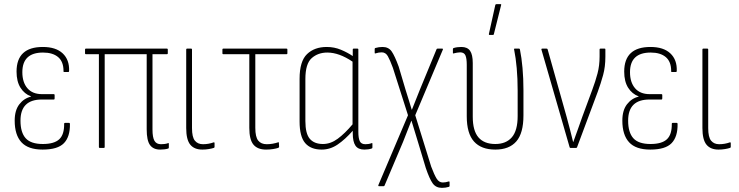

<svg xmlns="http://www.w3.org/2000/svg" viewBox="-20 -715 3573 928"><path d="M186 8Q116 8 83.5 -27.5Q51 -63 51 -132Q51 -182 73.5 -211Q96 -240 130 -248V-249Q98 -261 79 -291Q60 -321 60 -369Q60 -488 187 -488Q250 -488 283 -457Q316 -426 314 -372Q314 -367 310 -367H290Q286 -367 287 -372Q287 -417 261 -439Q235 -461 188 -461Q88 -461 88 -366Q88 -317 112.5 -288.5Q137 -260 183 -260H240Q244 -260 244 -256V-239Q244 -234 240 -234H182Q79 -234 79 -132Q79 -75 104 -47Q129 -19 187 -19Q242 -19 266.5 -42Q291 -65 290 -117Q290 -121 294 -121H314Q318 -121 318 -116Q319 -54 289 -23Q259 8 186 8Z M754 8Q721 8 705 -14Q689 -36 689 -90V-453H486V-4Q486 0 482 0H462Q458 0 458 -4V-453H395Q391 -453 391 -457V-476Q391 -480 395 -480H787Q791 -480 791 -476V-457Q791 -453 787 -453H717V-89Q717 -51 726.5 -34.5Q736 -18 758 -18Q766 -18 775 -19Q784 -20 792 -23Q796 -25 796 -20V-2Q796 2 793 3Q777 8 754 8Z M958 8Q919 8 899.5 -16Q880 -40 880 -96V-476Q880 -480 884 -480H904Q908 -480 908 -476V-96Q908 -52 922 -35Q936 -18 961 -18Q988 -18 1013 -27Q1017 -28 1017 -23V-5Q1017 -1 1013 0Q1004 3 989 5.5Q974 8 958 8Z M1266 8Q1225 8 1205 -16Q1185 -40 1185 -97V-453H1059Q1055 -453 1055 -457V-476Q1055 -480 1059 -480H1365Q1369 -480 1369 -476V-457Q1369 -453 1365 -453H1214V-97Q1214 -53 1228 -35.5Q1242 -18 1269 -18Q1284 -18 1298 -20.5Q1312 -23 1324 -27Q1328 -29 1328 -24L1329 -5Q1329 -2 1324 0Q1315 3 1299.5 5.5Q1284 8 1266 8Z M1535 8Q1482 8 1455 -23.5Q1428 -55 1428 -128V-334Q1428 -419 1464 -453.5Q1500 -488 1559 -488Q1596 -488 1628 -474.5Q1660 -461 1685 -444V-476Q1685 -480 1689 -480H1708Q1712 -480 1712 -476V-78Q1712 -47 1719 -32.5Q1726 -18 1746 -18Q1753 -18 1760.5 -19Q1768 -20 1776 -23Q1780 -25 1780 -20V-2Q1780 2 1776 3Q1761 8 1741 8Q1711 8 1698 -11Q1685 -30 1685 -71V-83Q1648 -41 1612 -16.5Q1576 8 1535 8ZM1456 -130Q1456 -69 1477.5 -44Q1499 -19 1541 -19Q1578 -19 1612.5 -44.5Q1647 -70 1684 -114V-417Q1619 -461 1562 -461Q1517 -461 1486.5 -434Q1456 -407 1456 -333Z M2116 193Q2087 193 2071.5 171.5Q2056 150 2038 97L2001 -26Q1993 -52 1985 -78.5Q1977 -105 1969 -131H1968Q1958 -105 1948 -80Q1938 -55 1928 -29L1839 181Q1838 185 1834 185H1812Q1807 185 1809 179L1952 -158L1879 -387Q1865 -425 1854.5 -443.5Q1844 -462 1825 -462Q1810 -462 1795 -457Q1791 -455 1791 -461V-478Q1791 -482 1794 -483Q1811 -488 1829 -488Q1858 -488 1873 -466.5Q1888 -445 1907 -393L1940 -282Q1948 -258 1955 -234Q1962 -210 1970 -185H1971Q1981 -209 1990.5 -234Q2000 -259 2010 -283L2090 -477Q2091 -480 2095 -480H2117Q2123 -480 2120 -474L1987 -158L2064 90Q2079 130 2090.5 148.5Q2102 167 2120 167Q2134 167 2149 162Q2153 161 2153 166V183Q2153 187 2150 188Q2134 193 2116 193Z M2374 8Q2306 8 2271 -31Q2236 -70 2236 -153V-402Q2236 -433 2229.5 -447.5Q2223 -462 2204 -462Q2197 -462 2189 -460.5Q2181 -459 2173 -457Q2169 -455 2169 -460V-478Q2169 -482 2173 -483Q2189 -488 2210 -488Q2239 -488 2252 -469.5Q2265 -451 2265 -410V-151Q2265 -83 2292.5 -51Q2320 -19 2374 -19Q2426 -19 2454 -51.5Q2482 -84 2482 -154V-277Q2482 -335 2477.5 -385.5Q2473 -436 2465 -475Q2463 -480 2468 -480H2489Q2492 -480 2493 -476Q2501 -437 2505.5 -386.5Q2510 -336 2510 -279V-157Q2510 -71 2475.5 -31.5Q2441 8 2374 8ZM2346 -546Q2342 -546 2343 -551L2374 -691Q2375 -695 2380 -695H2399Q2404 -695 2402 -690L2367 -550Q2366 -546 2363 -546Z M2737 0Q2734 0 2733 -4L2597 -475Q2596 -480 2601 -480H2622Q2626 -480 2627 -476L2719 -149Q2727 -119 2735 -89Q2743 -59 2750 -29H2751Q2762 -60 2773 -90Q2784 -120 2795 -152L2843 -282Q2858 -322 2868 -360Q2878 -398 2878 -442V-476Q2878 -480 2882 -480H2903Q2906 -480 2906 -476V-441Q2906 -392 2895 -352Q2884 -312 2869 -271L2769 -3Q2768 0 2764 0Z M3123 8Q3053 8 3020.5 -27.5Q2988 -63 2988 -132Q2988 -182 3010.5 -211Q3033 -240 3067 -248V-249Q3035 -261 3016 -291Q2997 -321 2997 -369Q2997 -488 3124 -488Q3187 -488 3220 -457Q3253 -426 3251 -372Q3251 -367 3247 -367H3227Q3223 -367 3224 -372Q3224 -417 3198 -439Q3172 -461 3125 -461Q3025 -461 3025 -366Q3025 -317 3049.5 -288.5Q3074 -260 3120 -260H3177Q3181 -260 3181 -256V-239Q3181 -234 3177 -234H3119Q3016 -234 3016 -132Q3016 -75 3041 -47Q3066 -19 3124 -19Q3179 -19 3203.5 -42Q3228 -65 3227 -117Q3227 -121 3231 -121H3251Q3255 -121 3255 -116Q3256 -54 3226 -23Q3196 8 3123 8Z M3453 8Q3414 8 3394.5 -16Q3375 -40 3375 -96V-476Q3375 -480 3379 -480H3399Q3403 -480 3403 -476V-96Q3403 -52 3417 -35Q3431 -18 3456 -18Q3483 -18 3508 -27Q3512 -28 3512 -23V-5Q3512 -1 3508 0Q3499 3 3484 5.5Q3469 8 3453 8Z"/></svg>

Font: Sofia Sans Cond ExtraLight
Style: Regular
Weight: 200
Width: 3
Designer: Botio Nikoltchev, Ani Petrova
Foundry: lettersoup
Version: Version 4.100; ttfautohint (v1.8.3)